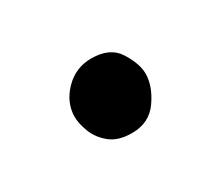

<svg xmlns="http://www.w3.org/2000/svg" viewBox="-43 -184 324 282"><g transform="rotate(-30 119.5 -42.5)"><path d="M58.6 -42.5Q58.6 -66.4 77.1 -85.7Q95.7 -105 122.6 -105Q154.3 -105 167.5 -83.7Q180.7 -62.5 180.7 -45.9Q180.7 -24.9 165 -2.4Q149.4 20 120.1 20Q96.7 20 83.3 9Q69.8 -2 64.2 -16.8Q58.6 -31.7 58.6 -42.5Z"/></g></svg>

Font: Mikhak Medium
Style: Regular
Weight: 500
Designer: Amin Abedi
Version: Version 3.3